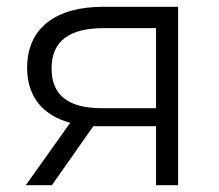

<svg xmlns="http://www.w3.org/2000/svg" viewBox="-20 -546 646 566"><path d="M440 0H505V-526H284C148 -526 60 -466 60 -346C60 -261 106 -206 187 -184L56 0H133L255 -174H275H440ZM132 -344C132 -428 188 -463 286 -463H440V-227H281C183 -227 132 -264 132 -344Z"/></svg>

Font: Chess Sans
Style: Regular
Weight: 400
Designer: Wolf Bōese
Foundry: Wolf Bōese
Version: Version 7.223;Glyphs 3.3 (3306)